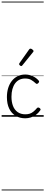

<svg xmlns="http://www.w3.org/2000/svg" viewBox="-20 -1435 557 2360"><path d="M291 19Q223 19 172 -11.5Q121 -42 93 -100Q65 -158 65 -241Q65 -302 80.5 -352.5Q96 -403 125.5 -440.5Q155 -478 197 -498.5Q239 -519 291 -519Q337 -519 381.5 -499Q426 -479 455 -445Q462 -437 460.5 -429.5Q459 -422 450 -413Q441 -404 433.5 -404Q426 -404 420 -410Q391 -437 362 -453.5Q333 -470 288 -470Q250 -470 219 -455Q188 -440 166 -410.5Q144 -381 132.5 -339.5Q121 -298 121 -245Q121 -182 139.5 -133.5Q158 -85 196.5 -57.5Q235 -30 292 -30Q323 -30 346.5 -38Q370 -46 391.5 -63.5Q413 -81 435 -107Q442 -114 450 -113.5Q458 -113 467 -107Q475 -101 478 -93.5Q481 -86 475 -79Q452 -45 421.5 -23Q391 -1 357 9Q323 19 291 19ZM241 -623Q234 -623 224.5 -631Q215 -639 215 -647Q215 -649 216 -651.5Q217 -654 219 -659L338 -827Q342 -833 346 -835Q350 -837 355 -837Q362 -837 370.5 -832Q379 -827 385.5 -820.5Q392 -814 392 -807Q392 -803 390.5 -800Q389 -797 385 -793L255 -632Q248 -623 241 -623ZM0 895H517V905H0ZM0 -20H517V0H0ZM0 -505H517V-500H0ZM0 -1415H517V-1405H0Z"/></svg>

Font: Playwrite BE WAL Guides
Style: Regular
Weight: 400
Designer: Veronika Burian, José Scaglione
Foundry: TypeTogether
Version: Version 1.003